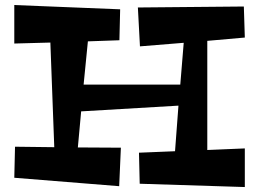

<svg xmlns="http://www.w3.org/2000/svg" viewBox="-20 -734 1034 767"><path d="M958 13.2 538.1 0 535.2 -124 679.2 -129.9 692.9 -312 304.2 -289.1 291 -145 462.9 -144 456.1 9.8 37.1 -23.9 40 -147.9 196.8 -146 181.2 -564 37.1 -560.1V-713.9L460 -696.8L457 -573.2L331.1 -568.8L314 -396H700.2L713.9 -563L539.1 -548.8L530.8 -704.1L954.1 -708L958 -584L808.1 -570.8V-134.8L958 -141.1Z"/></svg>

Font: Peralta
Style: Regular
Weight: 400
Designer: Astigmatic (AOETI)
Foundry: Astigmatic (AOETI)
Version: Version 1.000